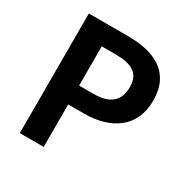

<svg xmlns="http://www.w3.org/2000/svg" viewBox="-168 -885 1003 1030"><g transform="rotate(30 333.5 -370.5)"><path d="M91 0H239V-263H338C497 -263 624 -339 624 -508C624 -683 498 -741 334 -741H91ZM239 -380V-623H323C425 -623 479 -594 479 -508C479 -423 430 -380 328 -380Z"/></g></svg>

Font: Noto Sans TC
Style: Bold
Weight: 700
Designer: Ryoko NISHIZUKA 西塚涼子 (kana, bopomofo & ideographs); Paul D. Hunt (Latin, Greek & Cyrillic); Sandoll Communications 산돌커뮤니
Foundry: Adobe
Version: Version 2.004;hotconv 1.0.118;makeotfexe 2.5.65603